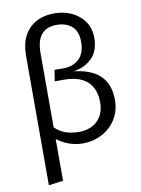

<svg xmlns="http://www.w3.org/2000/svg" viewBox="-104 -837 823 1124"><g transform="rotate(-10 307.5 -275.0)"><path d="M561 -207.7Q561 -142.6 529.5 -92.6Q497.9 -42.6 445.6 -15.6Q393.3 11.3 333.3 11.3Q291.8 11.3 252.6 -2.3Q213.3 -15.9 179.5 -42.1V206.2L93.3 217.9V-553.8Q93.3 -620.5 117.9 -668.5Q142.6 -716.4 189 -742.1Q235.4 -767.7 299 -767.7Q355.4 -767.7 402.3 -745.6Q449.2 -723.6 477.2 -682.6Q505.1 -641.5 505.1 -586.2Q505.1 -509.7 462.1 -466.4Q419 -423.1 350.8 -413.8Q561 -391.8 561 -207.7ZM473.3 -207.2Q473.3 -289.7 425.9 -332.6Q378.5 -375.4 288.7 -375.4H232.8L243.1 -441.5H296.9Q353.8 -441.5 389.5 -475.4Q425.1 -509.2 425.1 -577.9Q425.1 -638.5 391 -668.7Q356.9 -699 300.5 -699Q179.5 -699 179.5 -552.8V-111.8Q206.7 -84.1 242.1 -71.5Q277.4 -59 325.1 -59Q366.7 -59 400.3 -76.2Q433.8 -93.3 453.6 -126.7Q473.3 -160 473.3 -207.2Z"/></g></svg>

Font: Fira Code
Style: Regular
Weight: 400
Designer: Carrois Corporate, Edenspiekermann AG, Nikita Prokopov
Foundry: Carrois Corporate, Edenspiekermann AG, Nikita Prokopov
Version: Version 5.002